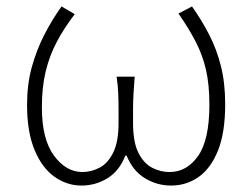

<svg xmlns="http://www.w3.org/2000/svg" viewBox="-20 -563 782 596"><path d="M233 13Q188 13 149.5 -14Q111 -41 87.5 -97Q64 -153 64 -237Q64 -301 78.5 -354Q93 -407 117 -454Q141 -501 171 -543L212 -519Q179 -476 156.5 -433.5Q134 -391 122 -342Q110 -293 110 -230Q110 -131 147.5 -80Q185 -29 236 -29Q263 -29 289 -42.5Q315 -56 331.5 -89.5Q348 -123 348 -181Q348 -202 348 -225Q348 -248 347 -273Q346 -298 342 -325H398Q396 -298 394.5 -273Q393 -248 393 -225Q393 -202 393 -181Q393 -122 409.5 -89Q426 -56 452 -42.5Q478 -29 506 -29Q560 -29 595 -79Q630 -129 630 -238Q630 -300 619.5 -346Q609 -392 587.5 -433.5Q566 -475 534 -521L576 -543Q607 -499 630 -454Q653 -409 666 -357Q679 -305 679 -239Q679 -152 657 -96.5Q635 -41 597 -14Q559 13 511 13Q467 13 429.5 -10Q392 -33 373 -80H369Q351 -33 314 -10Q277 13 233 13Z"/></svg>

Font: Noto Sans SC ExtraLight
Style: Regular
Weight: 250
Designer: Ryoko NISHIZUKA 西塚涼子 (kana, bopomofo & ideographs); Paul D. Hunt (Latin, Greek & Cyrillic); Sandoll Communications 산돌커뮤니
Foundry: Adobe
Version: Version 2.004-H2;hotconv 1.0.118;makeotfexe 2.5.65603